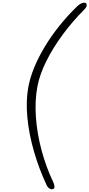

<svg xmlns="http://www.w3.org/2000/svg" viewBox="-20 -1199 650 1396"><path d="M369 174Q357 180.5 342.5 173.2Q328 166 319 147Q263 27.5 226.8 -98.5Q190.5 -224.5 179 -344Q167.5 -463.5 185.5 -563.5Q198 -633.5 229 -708.8Q260 -784 306.2 -860.5Q352.5 -937 411.2 -1010.5Q470 -1084 538 -1150Q562.5 -1173.5 581 -1177.8Q599.5 -1182 606 -1175Q611.5 -1169.5 610 -1157.2Q608.5 -1145 589.5 -1126Q507.5 -1044 437 -948.8Q366.5 -853.5 317.8 -756.5Q269 -659.5 252 -570.5Q232.5 -466 241.2 -345.5Q250 -225 282.8 -104Q315.5 17 367 125Q374.5 140.5 375.8 155.2Q377 170 369 174Z"/></svg>

Font: Edu VIC WA NT Hand
Style: Regular
Weight: 400
Designer: Tina and Corey Anderson, Eben Sorkin, Mirko Velimirovic
Foundry: Google for Education
Version: Version 1.000